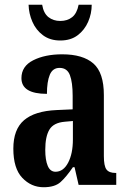

<svg xmlns="http://www.w3.org/2000/svg" viewBox="-20 -776 534 806"><path d="M163 10Q111 10 73.5 -29.5Q36 -69 36 -152Q36 -233 81 -271.5Q126 -310 218 -314L285 -317V-374Q285 -430 273.5 -460.5Q262 -491 230 -491Q201 -491 189 -462Q177 -433 177 -382Q70 -382 70 -448Q70 -498 119.5 -523Q169 -548 241 -548Q328 -548 372 -509.5Q416 -471 416 -377V-121Q416 -79 427 -64.5Q438 -50 465 -50H468V0H310L293 -74H286Q258 -33 234 -11.5Q210 10 163 10ZM213 -55Q246 -55 266 -93Q286 -131 286 -191V-268L252 -265Q205 -261 187.5 -232Q170 -203 170 -147Q170 -104 180.5 -79.5Q191 -55 213 -55ZM233 -606Q190 -606 160.5 -628Q131 -650 116 -684.5Q101 -719 100 -756H157Q163 -720 183.5 -704Q204 -688 233 -688Q263 -688 283 -704Q303 -720 310 -756H365Q365 -719 350 -684.5Q335 -650 306 -628Q277 -606 233 -606Z"/></svg>

Font: Noto Serif Hebrew ExtraCondensed
Style: Bold
Weight: 700
Width: 2
Designer: Monotype Design Team
Foundry: Monotype Imaging Inc.
Version: Version 2.004; ttfautohint (v1.8.4.7-5d5b)